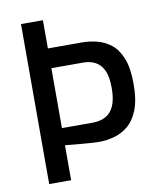

<svg xmlns="http://www.w3.org/2000/svg" viewBox="-83 -804 734 871"><g transform="rotate(-10 284.0 -368.5)"><path d="M73 0V-737H174V-607H331Q364 -607 399 -598.5Q434 -590 463.5 -567Q493 -544 511 -499.5Q529 -455 529 -381Q529 -307 510.5 -261Q492 -215 462 -191Q432 -167 397 -158Q362 -149 330 -149Q317 -149 295.5 -150.5Q274 -152 250 -154Q226 -156 205.5 -158Q185 -160 174 -161V0ZM174 -240H316Q348 -240 373.5 -252.5Q399 -265 413.5 -296Q428 -327 428 -380Q428 -434 413.5 -463Q399 -492 375 -504Q351 -516 322 -516H174Z"/></g></svg>

Font: Exo Thin Medium
Style: Regular
Weight: 500
Version: Version 2.000